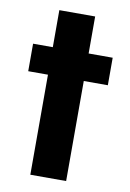

<svg xmlns="http://www.w3.org/2000/svg" viewBox="-78 -707 511 756"><g transform="rotate(10 178.0 -329.0)"><path d="M97.3 0V-400H18.4V-510H97.3V-658H240.5V-510H336.7V-400H240.5V0Z"/></g></svg>

Font: Saira Thin SemiCondensed
Style: Regular
Weight: 100
Width: 4
Version: Version 1.101